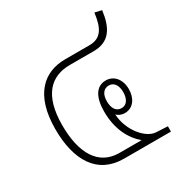

<svg xmlns="http://www.w3.org/2000/svg" viewBox="-149 -735 803 846"><g transform="rotate(-30 252.0 -311.5)"><path d="M240 0H479V-27L420 -30C371 -33 309 -102 304 -188C314 -178 328 -172 345 -172C388 -172 412 -210 412 -255C412 -304 384 -339 342 -339C292 -339 268 -293 268 -224C268 -134 301 -72 348 -32H235C129 -32 78 -122 78 -263C78 -418 145 -477 240 -477H361C442 -477 473 -530 484 -615L449 -623C440 -551 419 -509 358 -509H234C126 -509 43 -438 43 -263C43 -106 105 0 240 0ZM343 -198C314 -198 301 -223 301 -256C301 -289 314 -313 343 -313C370 -313 384 -289 384 -256C384 -223 370 -198 343 -198Z"/></g></svg>

Font: Noto Sans Thai Looped Condensed ExtraLight
Style: Regular
Weight: 200
Width: 3
Designer: Sasikarn Vongin, Ben Mitchell
Foundry: The Fontpad Ltd
Version: Version 1.001